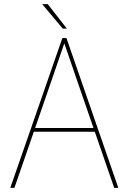

<svg xmlns="http://www.w3.org/2000/svg" viewBox="-20 -913 621 933"><path d="M283 -728H303L555 0H535L368 -483L293 -701H292L217 -483L50 0H30ZM148 -291H437L444 -273H142ZM285 -774 185 -893H212L305 -774Z"/></svg>

Font: Murecho Thin
Style: Regular
Weight: 100
Designer: Neil Summerour
Foundry: Positype
Version: Version 1.010